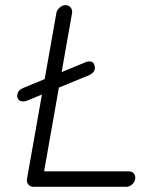

<svg xmlns="http://www.w3.org/2000/svg" viewBox="-20 -720 618 740"><path d="M69.3 -329.1Q55.7 -329.1 50.3 -337.4Q44.9 -345.7 46.9 -356.4Q49.8 -373 69.3 -380.9L310.5 -480.5Q317.4 -483.4 324.2 -483.4Q337.9 -483.4 342.3 -473.1Q346.7 -462.9 345.7 -455.1Q342.8 -438.5 322.3 -429.7L82 -331.1Q79.1 -330.1 75.2 -329.6Q71.3 -329.1 69.3 -329.1ZM148.4 -50.8 143.6 -59.6H477.5Q489.3 -59.6 496.1 -50.8Q502.9 -42 501 -30.3Q499 -17.6 488.8 -8.8Q478.5 0 466.8 0H109.4Q96.7 0 89.4 -8.8Q82 -17.6 84 -30.3L197.3 -669.9Q199.2 -681.6 210 -690.9Q220.7 -700.2 232.4 -700.2Q245.1 -700.2 252.4 -690.9Q259.8 -681.6 257.8 -669.9Z"/></svg>

Font: Quicksand
Style: Italic
Weight: 400
Designer: Andrew Paglinawan
Foundry: Andrew Paglinawan
Version: Version 3.006